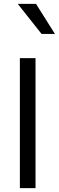

<svg xmlns="http://www.w3.org/2000/svg" viewBox="-20 -975 305 995"><path d="M83 0H164.1V-673.8H83ZM166.5 -955.1H71.8L195.3 -799.3H264.6Z"/></svg>

Font: FAU Chimera
Style: Regular
Weight: 400
Version: Version 1.002;hotconv 1.0.117;makeotfexe 2.5.65602